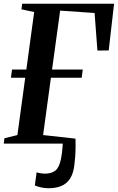

<svg xmlns="http://www.w3.org/2000/svg" viewBox="-23 -763 626 1020"><path d="M235 237Q215 237 194.5 232.5Q174 228 162 222L171.5 152.5Q181.5 156 194.5 157.8Q207.5 159.5 214 159.5Q251 159.5 271.2 143.2Q291.5 127 301 81Q304 67.5 305.8 52Q307.5 36.5 308.8 22.5Q310 8.5 310.5 0H-3L0.5 -28.5L69.5 -45.5L111 -350H35L41 -393.5H117L158.5 -699L91 -713.5L95 -743H583L554.5 -495L494.5 -494.5L479.5 -694L296.5 -706.5L253.5 -393.5H416.5L411 -350H247.5L206 -45.5L378 -26.5Q379 1.5 378.2 34.8Q377.5 68 372 114Q366.5 159.5 348.8 186.5Q331 213.5 302.2 225.2Q273.5 237 235 237Z"/></svg>

Font: Merriweather 96pt SemiBold
Style: Italic
Weight: 600
Italic angle: -7.8°
Version: Version 2.101